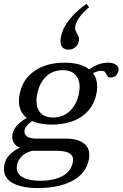

<svg xmlns="http://www.w3.org/2000/svg" viewBox="-41 -798 622 974"><path d="M266 -590Q266 -601 269 -614Q278 -659 313.5 -702Q349 -745 398 -778L411 -761Q349 -709 341 -666Q340 -663 340 -656Q340 -644 350 -628Q354 -621 357 -614Q360 -607 360 -599Q360 -577 344.5 -561.5Q329 -546 306 -546Q288 -546 277 -557Q266 -568 266 -590ZM560 -439Q556 -423 546 -414Q536 -405 520 -405Q510 -405 506 -409Q502 -413 499 -421Q495 -430 489.5 -434.5Q484 -439 470 -439Q457 -439 431 -427Q452 -399 452 -358Q452 -339 448 -322Q433 -248 373.5 -207Q314 -166 222 -166Q161 -166 122 -184Q83 -157 83 -130Q83 -114 98 -104.5Q113 -95 141 -95H296Q347 -95 379.5 -74Q412 -53 412 -12Q412 3 410 11Q396 82 327 119Q258 156 151 156Q70 156 24.5 131Q-21 106 -21 59Q-21 -11 60 -49Q40 -57 30.5 -71.5Q21 -86 21 -104Q21 -157 95 -200Q55 -231 55 -286Q55 -305 59 -322Q74 -397 134.5 -438.5Q195 -480 286 -480Q369 -480 412 -446Q458 -480 507 -480Q534 -480 548.5 -468.5Q563 -457 560 -439ZM363 -356Q363 -395 341.5 -418.5Q320 -442 277 -442Q225 -442 191.5 -408.5Q158 -375 148 -322Q144 -306 144 -286Q144 -248 165 -225Q186 -202 228 -202Q280 -202 314.5 -236Q349 -270 359 -322Q363 -346 363 -356ZM46 37Q44 47 44 52Q44 85 75.5 102Q107 119 162 119Q231 119 275 95.5Q319 72 328 27Q330 17 330 13Q330 -10 309.5 -21.5Q289 -33 245 -33H123Q86 -24 68 -4Q50 16 46 37Z"/></svg>

Font: Taviraj
Style: Italic
Weight: 400
Italic angle: -12°
Designer: Katatrad Team
Foundry: CadsonDemak
Version: Version 1.001